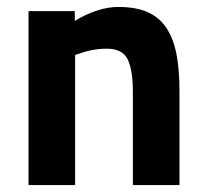

<svg xmlns="http://www.w3.org/2000/svg" viewBox="-20 -532 593 552"><path d="M196 -374V0H62V-500H195V-472Q262 -512 320 -512Q370 -512 403.5 -497.5Q437 -483 457.5 -453Q478 -423 487 -378Q496 -333 496 -271V0H362V-267Q362 -331 347 -361.5Q332 -392 287 -392Q247 -392 208 -378Z"/></svg>

Font: Sunflower
Style: Bold
Weight: 700
Designer: JIKJI
Foundry: JIKJI
Version: Version 1.00